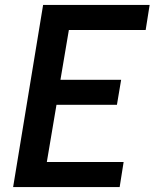

<svg xmlns="http://www.w3.org/2000/svg" viewBox="-20 -755 640 775"><path d="M33 0 154 -735H584L568 -634H258L224 -433H469L452 -332H208L169 -101H479L463 0Z"/></svg>

Font: Iosevka SS04 Extended Oblique
Style: Bold
Weight: 700
Width: 7
Italic angle: -9°
Monospace: yes
Designer: Belleve Invis
Foundry: Belleve Invis
Version: Version 19.0.0; ttfautohint (v1.8.4)